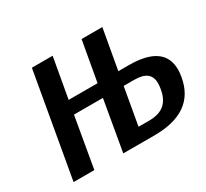

<svg xmlns="http://www.w3.org/2000/svg" viewBox="-141 -910 1201 1121"><g transform="rotate(-30 460.0 -350.0)"><path d="M183 -700H323L275 -430H470L518 -700H658L610 -430H680Q917 -430 917 -264Q917 -243 912 -215Q875 0 605 0H395L454 -340H259L200 0H60ZM620 -90Q688 -90 724.5 -120.5Q761 -151 772 -215Q776 -241 776 -252Q776 -297 749 -318.5Q722 -340 664 -340H594L550 -90Z"/></g></svg>

Font: Scada
Style: Bold Italic
Weight: 700
Italic angle: -10°
Version: Version 4.000